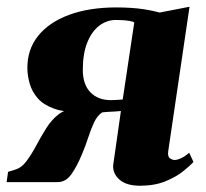

<svg xmlns="http://www.w3.org/2000/svg" viewBox="-34 -552 624 582"><path d="M539.5 -89 552.5 -61Q542.5 -50 521 -32.8Q499.5 -15.5 466.8 -2.2Q434 11 390.5 11Q349 11 328.2 -7.5Q307.5 -26 309 -51L332.5 -215.5Q325 -214.5 314.8 -214Q304.5 -213.5 294.2 -213Q284 -212.5 276 -211.5Q261 -202 251.2 -181Q241.5 -160 233.2 -134.5Q225 -109 214.5 -84.5Q199.5 -48 182.5 -24Q165.5 0 141 0H-14L-9.5 -31L11 -37.5Q31 -43 46.2 -63.5Q61.5 -84 75.8 -110.8Q90 -137.5 106 -163Q122 -188.5 143 -205Q164 -221.5 193 -221L210 -211Q160.5 -211.5 129 -223Q97.5 -234.5 80.5 -254Q63.5 -273.5 56.5 -297Q49.5 -320.5 49 -343.5Q48 -401 81.2 -442.8Q114.5 -484.5 175.5 -507Q236.5 -529.5 319 -529.5Q340.5 -529.5 361.8 -528.2Q383 -527 405.2 -523.5Q427.5 -520 450 -514L540.5 -531.5L476 -94Q473.5 -77.5 481.2 -72.2Q489 -67 495 -67Q503 -67 515 -72.5Q527 -78 539.5 -89ZM338 -250.5 373 -484Q368 -487 359 -488.5Q350 -490 339.2 -490.8Q328.5 -491.5 317.5 -491.5Q289.5 -491.5 266.5 -473.8Q243.5 -456 230.2 -422.2Q217 -388.5 217 -340.5Q217 -296 240 -272.2Q263 -248.5 302 -248.5Q307 -248.5 313.5 -248.8Q320 -249 326.8 -249.5Q333.5 -250 338 -250.5Z"/></svg>

Font: Merriweather 96pt Black
Style: Italic
Weight: 900
Italic angle: -7.8°
Version: Version 2.101